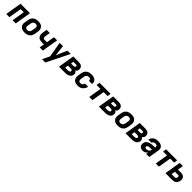

<svg xmlns="http://www.w3.org/2000/svg" viewBox="806 -3105 5877 5877"><g transform="rotate(45 3744.0 -166.5)"><path d="M27 0H164L233 -417H368L300 0H436L524 -530H115Z M821 8Q854 8 888.5 2Q923 -4 955.5 -20Q988 -36 1014 -62.5Q1040 -89 1054 -121.5Q1068 -154 1074 -188L1092 -298Q1099 -337 1096 -375.5Q1093 -414 1075 -446.5Q1057 -479 1027 -500.5Q997 -522 959 -530Q921 -538 882 -538Q849 -538 814.5 -532Q780 -526 747.5 -510Q715 -494 689.5 -468Q664 -442 649.5 -409Q635 -376 629 -343L611 -233Q604 -193 607 -154.5Q610 -116 628 -83.5Q646 -51 676 -30Q706 -9 744 -0.5Q782 8 821 8ZM823 -105Q802 -105 783.5 -112.5Q765 -120 754.5 -136.5Q744 -153 742.5 -173.5Q741 -194 745 -214L763 -324Q767 -351 783 -376.5Q799 -402 826 -413.5Q853 -425 880 -425Q901 -425 919.5 -417.5Q938 -410 948.5 -393.5Q959 -377 960.5 -357Q962 -337 959 -316L940 -206Q936 -179 920 -153.5Q904 -128 877 -116.5Q850 -105 823 -105Z M1474 0H1611L1699 -530H1562L1519 -269H1409Q1392 -269 1377.5 -277.5Q1363 -286 1357.5 -302Q1352 -318 1352 -335.5Q1352 -353 1355 -370L1381 -530H1244L1221 -388Q1215 -352 1216.5 -315.5Q1218 -279 1233 -247Q1248 -215 1275.5 -193.5Q1303 -172 1337.5 -164Q1372 -156 1409 -156H1500Z M1781 205H1923L2287 -530H2145L1991 -179L1950 -530H1808L1894 -31L1872 12Q1848 60 1825 108Q1802 156 1781 205Z M2309 0H2578Q2606 0 2634 -3.5Q2662 -7 2690 -17Q2718 -27 2743 -45Q2768 -63 2783 -89.5Q2798 -116 2803 -144Q2807 -170 2802.5 -195.5Q2798 -221 2782 -240Q2766 -259 2744 -271Q2761 -280 2775 -293Q2789 -306 2796.5 -323.5Q2804 -341 2807 -358Q2813 -395 2803.5 -430.5Q2794 -466 2767.5 -489.5Q2741 -513 2706 -521.5Q2671 -530 2633 -530H2396ZM2500 -330 2514 -417H2633Q2645 -417 2656 -412.5Q2667 -408 2670.5 -397Q2674 -386 2672 -374Q2670 -362 2662.5 -350.5Q2655 -339 2642.5 -334.5Q2630 -330 2618 -330ZM2464 -113 2481 -217H2596Q2614 -217 2631.5 -213Q2649 -209 2660.5 -195Q2672 -181 2669 -162Q2667 -149 2656.5 -138Q2646 -127 2632.5 -122Q2619 -117 2605 -115Q2591 -113 2577 -113Z M3125 8Q3167 8 3209.5 -4Q3252 -16 3287.5 -46Q3323 -76 3344.5 -115.5Q3366 -155 3374 -198H3238Q3233 -172 3217 -149Q3201 -126 3175.5 -115.5Q3150 -105 3125 -105Q3104 -105 3086 -112.5Q3068 -120 3058 -137Q3048 -154 3046.5 -174Q3045 -194 3049 -214L3067 -324Q3071 -351 3086 -376Q3101 -401 3128 -413Q3155 -425 3182 -425Q3205 -425 3226 -417Q3247 -409 3256.5 -388Q3266 -367 3262 -344V-341H3397L3399 -348Q3404 -383 3396 -416Q3388 -449 3366.5 -474Q3345 -499 3315 -513.5Q3285 -528 3251 -533Q3217 -538 3182 -538Q3149 -538 3115 -532Q3081 -526 3049 -509.5Q3017 -493 2991.5 -467Q2966 -441 2952.5 -408.5Q2939 -376 2933 -343L2915 -233Q2908 -193 2911 -154.5Q2914 -116 2931.5 -83.5Q2949 -51 2979.5 -29.5Q3010 -8 3047.5 0Q3085 8 3125 8Z M3619 0H3756L3825 -417H3996L4015 -530H3536L3517 -417H3688Z M4037 0H4306Q4334 0 4362 -3.5Q4390 -7 4418 -17Q4446 -27 4471 -45Q4496 -63 4511 -89.5Q4526 -116 4531 -144Q4535 -170 4530.5 -195.5Q4526 -221 4510 -240Q4494 -259 4472 -271Q4489 -280 4503 -293Q4517 -306 4524.5 -323.5Q4532 -341 4535 -358Q4541 -395 4531.5 -430.5Q4522 -466 4495.5 -489.5Q4469 -513 4434 -521.5Q4399 -530 4361 -530H4124ZM4228 -330 4242 -417H4361Q4373 -417 4384 -412.5Q4395 -408 4398.5 -397Q4402 -386 4400 -374Q4398 -362 4390.5 -350.5Q4383 -339 4370.5 -334.5Q4358 -330 4346 -330ZM4192 -113 4209 -217H4324Q4342 -217 4359.5 -213Q4377 -209 4388.5 -195Q4400 -181 4397 -162Q4395 -149 4384.5 -138Q4374 -127 4360.5 -122Q4347 -117 4333 -115Q4319 -113 4305 -113Z M4853 8Q4886 8 4920.5 2Q4955 -4 4987.5 -20Q5020 -36 5046 -62.5Q5072 -89 5086 -121.5Q5100 -154 5106 -188L5124 -298Q5131 -337 5128 -375.5Q5125 -414 5107 -446.5Q5089 -479 5059 -500.5Q5029 -522 4991 -530Q4953 -538 4914 -538Q4881 -538 4846.5 -532Q4812 -526 4779.5 -510Q4747 -494 4721.5 -468Q4696 -442 4681.5 -409Q4667 -376 4661 -343L4643 -233Q4636 -193 4639 -154.5Q4642 -116 4660 -83.5Q4678 -51 4708 -30Q4738 -9 4776 -0.5Q4814 8 4853 8ZM4855 -105Q4834 -105 4815.5 -112.5Q4797 -120 4786.5 -136.5Q4776 -153 4774.5 -173.5Q4773 -194 4777 -214L4795 -324Q4799 -351 4815 -376.5Q4831 -402 4858 -413.5Q4885 -425 4912 -425Q4933 -425 4951.5 -417.5Q4970 -410 4980.5 -393.5Q4991 -377 4992.5 -357Q4994 -337 4991 -316L4972 -206Q4968 -179 4952 -153.5Q4936 -128 4909 -116.5Q4882 -105 4855 -105Z M5189 0H5458Q5486 0 5514 -3.5Q5542 -7 5570 -17Q5598 -27 5623 -45Q5648 -63 5663 -89.5Q5678 -116 5683 -144Q5687 -170 5682.5 -195.5Q5678 -221 5662 -240Q5646 -259 5624 -271Q5641 -280 5655 -293Q5669 -306 5676.5 -323.5Q5684 -341 5687 -358Q5693 -395 5683.5 -430.5Q5674 -466 5647.5 -489.5Q5621 -513 5586 -521.5Q5551 -530 5513 -530H5276ZM5380 -330 5394 -417H5513Q5525 -417 5536 -412.5Q5547 -408 5550.5 -397Q5554 -386 5552 -374Q5550 -362 5542.5 -350.5Q5535 -339 5522.5 -334.5Q5510 -330 5498 -330ZM5344 -113 5361 -217H5476Q5494 -217 5511.5 -213Q5529 -209 5540.5 -195Q5552 -181 5549 -162Q5547 -149 5536.5 -138Q5526 -127 5512.5 -122Q5499 -117 5485 -115Q5471 -113 5457 -113Z M5946 8Q5975 8 6003.5 -1.5Q6032 -11 6055.5 -32Q6079 -53 6095 -79L6082 0H6219L6274 -335Q6280 -371 6275 -406Q6270 -441 6249.5 -468Q6229 -495 6198.5 -510.5Q6168 -526 6133.5 -532Q6099 -538 6062 -538Q6023 -538 5983 -528.5Q5943 -519 5908 -494Q5873 -469 5851 -432.5Q5829 -396 5821 -356H5957Q5961 -378 5978.5 -395.5Q5996 -413 6018.5 -419Q6041 -425 6062 -425Q6084 -425 6104.5 -418.5Q6125 -412 6134.5 -393.5Q6144 -375 6141 -353L6137 -329H6069Q6040 -329 6011 -327Q5982 -325 5953 -318Q5924 -311 5895.5 -299Q5867 -287 5842 -268Q5817 -249 5802.5 -221.5Q5788 -194 5784 -165Q5778 -129 5785.5 -94Q5793 -59 5817.5 -35Q5842 -11 5876 -1.5Q5910 8 5946 8ZM5987 -105Q5969 -105 5952.5 -110Q5936 -115 5927 -129.5Q5918 -144 5921 -162Q5923 -176 5934.5 -186.5Q5946 -197 5959.5 -201.5Q5973 -206 5986.5 -209Q6000 -212 6014 -213.5Q6028 -215 6041.5 -215.5Q6055 -216 6069 -216H6118L6117 -213Q6113 -183 6094.5 -156Q6076 -129 6046 -117Q6016 -105 5987 -105Z M6499 0H6636L6705 -417H6876L6895 -530H6416L6397 -417H6568Z M6917 0H7216Q7248 0 7280.5 -8.5Q7313 -17 7341 -38.5Q7369 -60 7384 -91Q7399 -122 7405 -154Q7411 -193 7405.5 -231Q7400 -269 7376.5 -297Q7353 -325 7316.5 -336.5Q7280 -348 7242 -348H7111L7141 -530H7004ZM7072 -113 7092 -235H7242Q7255 -235 7263.5 -224Q7272 -213 7272.5 -199.5Q7273 -186 7271 -172Q7268 -158 7262 -144Q7256 -130 7243 -121.5Q7230 -113 7216 -113Z"/></g></svg>

Font: Iosevka Sparkle XBdObl
Style: Regular
Weight: 800
Italic angle: -9°
Designer: Belleve Invis
Foundry: Belleve Invis
Version: Version 4.5.0; ttfautohint (v1.8.3)